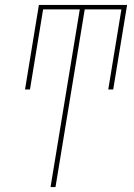

<svg xmlns="http://www.w3.org/2000/svg" viewBox="-20 -755 540 775"><path d="M184 0 302 -717H154L101 -394H81L137 -735H493L437 -394H417L470 -717H322L204 0Z"/></svg>

Font: Iosevka Thin
Style: Italic
Weight: 100
Italic angle: -9°
Monospace: yes
Designer: Belleve Invis
Foundry: Belleve Invis
Version: Version 32.5.0; ttfautohint (v1.8.4)